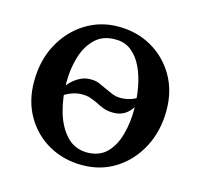

<svg xmlns="http://www.w3.org/2000/svg" viewBox="-83 -606 746 713"><g transform="rotate(15 289.5 -250.0)"><path d="M352 -202Q329 -202 312.5 -208.5Q296 -215 281 -223Q268 -229 255 -233.5Q242 -238 223 -238Q203 -238 183 -230.5Q163 -223 149 -212L136 -223Q145 -243 160.5 -260.5Q176 -278 196 -289Q216 -300 236 -300Q257 -301 272.5 -294.5Q288 -288 302 -281Q317 -274 331.5 -268Q346 -262 364 -262Q385 -262 406.5 -269.5Q428 -277 439 -295L446 -285Q429 -243 407 -222.5Q385 -202 352 -202ZM290 16Q219 16 162 -16Q105 -48 71.5 -105.5Q38 -163 38 -238Q38 -319 71.5 -381.5Q105 -444 162 -480Q219 -516 289 -516Q360 -516 417 -483.5Q474 -451 507.5 -393.5Q541 -336 541 -261Q541 -182 508 -119Q475 -56 418.5 -20Q362 16 290 16ZM297 -34Q345 -35 372.5 -64Q400 -93 412 -138.5Q424 -184 424 -233Q424 -276 416.5 -317.5Q409 -359 393 -393Q377 -427 351 -447.5Q325 -468 288 -467Q241 -467 211.5 -438Q182 -409 168.5 -363.5Q155 -318 155 -267Q155 -208 170 -155Q185 -102 216.5 -68Q248 -34 297 -34Z"/></g></svg>

Font: Lora Medium
Style: Regular
Weight: 500
Designer: Olga Karpushina, Alexei Vanyashin (Cyrillic)
Foundry: Cyreal
Version: Version 3.004